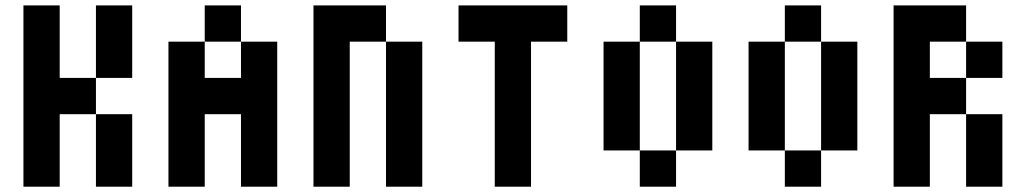

<svg xmlns="http://www.w3.org/2000/svg" viewBox="-20 -704 3868 724"><path d="M341.8 -683.6H478.5V-410.2H341.8ZM341.8 -273.4H478.5V0H341.8ZM68.4 -683.6H205.1V-410.2H341.8V-273.4H205.1V0H68.4Z M888.7 -546.9H752V-683.6H888.7ZM615.2 -546.9H752V-410.2H888.7V-546.9H1025.4V0H888.7V-273.4H752V0H615.2Z M1435.5 -683.6V-546.9H1298.8V0H1162.1V-683.6ZM1435.5 -546.9H1572.3V0H1435.5Z M1845.7 -546.9H1709V-683.6H2119.1V-546.9H1982.4V0H1845.7Z M2529.3 -546.9H2392.6V-683.6H2529.3ZM2529.3 0H2392.6V-136.7H2529.3ZM2529.3 -546.9H2666V-136.7H2529.3ZM2255.9 -546.9H2392.6V-136.7H2255.9Z M3076.2 -546.9H2939.5V-683.6H3076.2ZM3076.2 0H2939.5V-136.7H3076.2ZM3076.2 -546.9H3212.9V-136.7H3076.2ZM2802.7 -546.9H2939.5V-136.7H2802.7Z M3759.8 -410.2H3623V-546.9H3759.8ZM3623 -273.4H3759.8V0H3623ZM3623 -683.6V-546.9H3486.3V-410.2H3623V-273.4H3486.3V0H3349.6V-683.6Z"/></svg>

Font: DatCub
Style: Bold
Weight: 700
Designer: GGBot
Version: 1.00